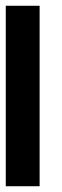

<svg xmlns="http://www.w3.org/2000/svg" viewBox="-20 -645 216 665"><path d="M117.2 0H0V-625H117.2Z"/></svg>

Font: Leporid
Style: Regular
Weight: 400
Designer: GGBotNet
Foundry: GGBotNet
Version: 1.00